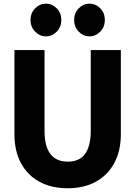

<svg xmlns="http://www.w3.org/2000/svg" viewBox="-20 -994 722 1024"><path d="M341 10Q255 10 191.2 -24.2Q127.5 -58.5 92.2 -123.2Q57 -188 57 -279V-727H217.5V-297.5Q217.5 -255.5 225.2 -224.5Q233 -193.5 248.8 -172.8Q264.5 -152 287.8 -142Q311 -132 342 -132Q372.5 -132 395.2 -142Q418 -152 433.2 -172.5Q448.5 -193 456.2 -224.2Q464 -255.5 464 -297.5V-727H624.5V-279Q624.5 -189.5 589.5 -124.5Q554.5 -59.5 491 -24.8Q427.5 10 341 10ZM225 -800Q192.5 -800 167.8 -824.8Q143 -849.5 143 -887.5Q143 -925.5 167.8 -950Q192.5 -974.5 225 -974.5Q257.5 -974.5 282.2 -950Q307 -925.5 307 -887.5Q307 -849.5 282.2 -824.8Q257.5 -800 225 -800ZM457 -800Q425 -800 400.2 -824.8Q375.5 -849.5 375.5 -887.5Q375.5 -925.5 400.2 -950Q425 -974.5 457 -974.5Q490 -974.5 514.5 -950Q539 -925.5 539 -887.5Q539 -849.5 514.2 -824.8Q489.5 -800 457 -800Z"/></svg>

Font: Spline Sans
Style: Regular
Weight: 400
Designer: Eben Sorkin, Mirko Velimirovic
Foundry: Sorkin Type
Version: Version 1.001